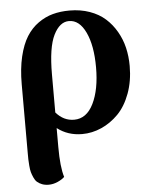

<svg xmlns="http://www.w3.org/2000/svg" viewBox="-53 -576 669 844"><g transform="rotate(-5 281.0 -153.5)"><path d="M127.9 224.1Q111.3 224.1 98.4 219Q85.4 213.9 77.1 206.5Q68.8 199.2 63 185.8Q57.1 172.4 54.2 161.9Q51.3 151.4 49.8 133.1Q48.3 114.7 48.1 104.7Q47.9 94.7 47.9 76.2V-226.1Q47.9 -294.4 60.5 -347.7Q73.2 -400.9 94.7 -435.1Q116.2 -469.2 147 -491Q177.7 -512.7 211.4 -521.7Q245.1 -530.8 285.2 -530.8Q333.5 -530.8 374 -516.4Q414.6 -502 442.6 -476.8Q470.7 -451.7 490.2 -417.7Q509.8 -383.8 518.8 -345.5Q527.8 -307.1 527.8 -265.1Q527.8 -198.7 507.6 -144Q487.3 -89.4 453.9 -55.4Q420.4 -21.5 379.2 -3.2Q337.9 15.1 293.9 15.1Q231 15.1 184.1 -21V63Q184.1 150.9 198.2 195.8Q187.5 206.5 167.7 215.3Q147.9 224.1 127.9 224.1ZM184.1 -89.8Q217.8 -50.8 264.2 -50.8Q319.3 -50.8 349.6 -112.5Q379.9 -174.3 379.9 -272Q379.9 -368.2 352.3 -426.5Q324.7 -484.9 278.8 -484.9Q237.8 -484.9 210.9 -430.7Q184.1 -376.5 184.1 -257.8Z"/></g></svg>

Font: Arima
Style: Bold
Weight: 700
Designer: Joana Correia and Natanael Gama
Foundry: NDISCOVER
Version: Version 1.100;Glyphs 3.1.2 (3151)